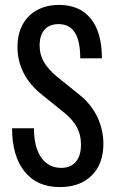

<svg xmlns="http://www.w3.org/2000/svg" viewBox="-20 -751 467 780"><path d="M223 9Q130 9 79.5 -54.5Q29 -118 29 -230H118Q118 -153 147.5 -111Q177 -69 229 -69Q267 -69 288 -93.5Q309 -118 309 -164Q309 -203 292.5 -234Q276 -265 240 -294L152 -365Q101 -405 76 -454.5Q51 -504 51 -560Q51 -612 71.5 -650.5Q92 -689 130.5 -710Q169 -731 220 -731Q304 -731 349 -675Q394 -619 394 -514H306Q306 -585 284 -619Q262 -653 218 -653Q181 -653 161 -630.5Q141 -608 141 -566Q141 -529 158.5 -499Q176 -469 211 -440L299 -369Q350 -329 375 -276.5Q400 -224 400 -167Q400 -85 352.5 -38Q305 9 223 9Z"/></svg>

Font: Instrument Sans Condensed Medium
Style: Regular
Weight: 500
Width: 3
Designer: Rodrigo Fuenzalida
Foundry: fragTYPE
Version: Version 1.000;gftools[0.9.28]